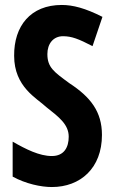

<svg xmlns="http://www.w3.org/2000/svg" viewBox="-20 -744 463 774"><path d="M391 -200C391 -294 345 -353 259 -409C198 -454 171 -472 171 -526C171 -568 195 -598 234 -598C269 -598 297 -587 353 -558L393 -676C324 -711 274 -724 229 -724C103 -724 36 -639 37 -519C37 -393 129 -348 167 -312C218 -272 257 -242 257 -193C257 -151 239 -115 189 -115C139 -115 85 -142 31 -173V-32C84 -3 145 10 189 10C304 10 391 -66 391 -200Z"/></svg>

Font: Noto Sans Gurmukhi ExtraCondensed
Style: Bold
Weight: 700
Width: 2
Designer: Jelle Bosma - Monotype Design Team
Foundry: Monotype Imaging Inc.
Version: Version 2.004